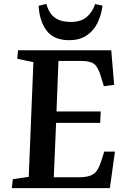

<svg xmlns="http://www.w3.org/2000/svg" viewBox="-20 -969 649 989"><path d="M152 -649 69 -666 73 -710H553L568 -532L515 -525L501 -571Q486 -623 465.5 -639Q445 -655 401 -655H281L271 -395H499L496 -336H269L257 -56H391Q435 -56 460 -71.5Q485 -87 501 -138L517 -188H572L546 0H41L46 -46L128 -58ZM219 -949Q232 -900 262.5 -878Q293 -856 344 -856Q395 -856 425 -880Q455 -904 470 -948L508 -940Q502 -890 481.5 -849.5Q461 -809 425 -785.5Q389 -762 337 -762Q257 -762 220 -811.5Q183 -861 179 -939Z"/></svg>

Font: Literata 36pt SemiBold
Style: Italic
Weight: 600
Italic angle: -2°
Designer: Latin by Veronika Burian and Jose Scaglione. Greek by Irene Vlachou. Cyrillic by Vera Evstafieva
Foundry: TypeTogether
Version: Version 3.002